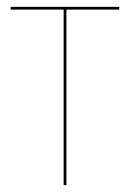

<svg xmlns="http://www.w3.org/2000/svg" viewBox="-20 -538 378 558"><path d="M326 -510H173V0H165V-510H11V-518H327Z"/></svg>

Font: Fira Sans Compressed Eight
Style: Regular
Weight: 100
Width: 1
Designer: bBox Type GmbH & Carrois Corporate GbR & Edenspiekermann AG
Foundry: bBox Type GmbH & Carrois Corporate GbR & Edenspiekermann AG
Version: Version 4.301